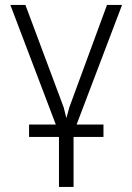

<svg xmlns="http://www.w3.org/2000/svg" viewBox="-20 -548 529 771"><path d="M395.5 2H275.4V202.6H216.8V2H96.7V-47.9H204.1L21.5 -528.3H82L235.8 -116.7L246.6 -73.7L258.3 -116.7L409.7 -528.3H470.2L287.6 -47.9H395.5Z"/></svg>

Font: SteelSelectRoboto
Style: Regular
Weight: 300
Designer: Google
Version: Version 2.137; 2017